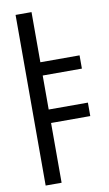

<svg xmlns="http://www.w3.org/2000/svg" viewBox="-97 -737 561 984"><g transform="rotate(-10 183.0 -245.0)"><path d="M116 -428H345V-359H116ZM116 -182H345V-112H116ZM58 -689H141V199H58Z"/></g></svg>

Font: korean25
Style: Book
Weight: 400
Designer: Jelle Bosma - Monotype Design Team
Foundry: Monotype Imaging Inc.
Version: Version 2.003